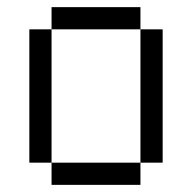

<svg xmlns="http://www.w3.org/2000/svg" viewBox="-20 -520 540 540"><path d="M125 -62.5V0H375V-62.5ZM125 -62.5Q125 -62.5 125 -437.5H62.5Q62.5 -437.5 62.5 -62.5ZM375 -62.5H437.5Q437.5 -62.5 437.5 -437.5H375Q375 -437.5 375 -62.5ZM125 -437.5H375V-500H125Z"/></svg>

Font: UnifontExMono
Style: Regular
Weight: 500
Version: Version 15.0.06